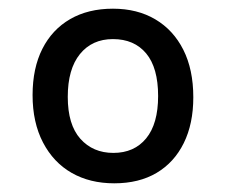

<svg xmlns="http://www.w3.org/2000/svg" viewBox="-20 -545 520 442"><path d="M243 -123Q187 -123 145 -147Q103 -171 79 -217Q55 -263 55 -326Q55 -388 77.5 -432.5Q100 -477 141.5 -501Q183 -525 240 -525Q296 -525 337.5 -500.5Q379 -476 402 -430.5Q425 -385 425 -321Q425 -260 403 -215.5Q381 -171 340.5 -147Q300 -123 243 -123ZM241 -193Q289 -193 316.5 -226.5Q344 -260 344 -324Q344 -389 316.5 -422Q289 -455 240 -455Q192 -455 164 -420.5Q136 -386 136 -322Q136 -258 165 -225.5Q194 -193 241 -193Z"/></svg>

Font: Noto Sans Devanagari SemiCondensed
Style: Regular
Weight: 400
Width: 4
Designer: Jelle Bosma - Monotype Design Team
Foundry: Monotype Imaging Inc.
Version: Version 2.006